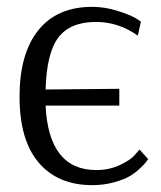

<svg xmlns="http://www.w3.org/2000/svg" viewBox="-20 -530 470 560"><path d="M249 10Q149 10 93 -55.5Q37 -121 37 -248Q37 -373 91.5 -441.5Q146 -510 249 -510Q285 -510 320.5 -499Q356 -488 374 -478L391 -467L382 -426Q326 -466 260 -466Q185 -466 150.5 -421Q116 -376 113 -269L328 -271V-222H113Q122 -34 261 -34Q299 -34 330.5 -49Q362 -64 374 -79L387 -94L412 -66Q410 -63 406.5 -58Q403 -53 389 -39.5Q375 -26 358 -16Q341 -6 311.5 2Q282 10 249 10Z"/></svg>

Font: Arsenal
Style: Regular
Weight: 400
Designer: Andrij Shevchenko
Foundry: Stairsfor
Version: Version 2.001;PS 002.001;hotconv 1.0.88;makeotf.lib2.5.64775